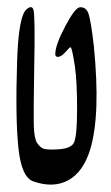

<svg xmlns="http://www.w3.org/2000/svg" viewBox="-20 -752 306 528"><path d="M72 -253Q39 -264 30.5 -346Q22 -428 27 -582Q31 -713 55 -728Q68 -738 72 -725Q77 -708 74 -561Q72 -441 73 -406Q74 -371 82 -359Q90 -347 98.5 -343.5Q107 -340 133 -341Q174 -342 183 -359Q192 -376 192 -453Q192 -527 186 -569Q178 -622 174 -622Q171 -622 163 -612Q147 -593 136 -596Q132 -598 132 -603Q132 -628 159.5 -680Q187 -732 200 -732Q217 -733 223.5 -714Q230 -695 238 -626Q257 -436 228 -341Q209 -279 168 -256.5Q127 -234 72 -253Z"/></svg>

Font: Amit
Style: Regular
Weight: 400
Version: Version 1.1